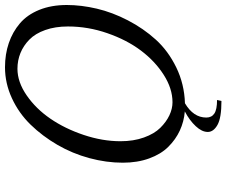

<svg xmlns="http://www.w3.org/2000/svg" viewBox="-89 -661 906 768"><g transform="rotate(-90 364.0 -277.0)"><path d="M473.1 -660.2Q419.9 -660.2 366.5 -623.3Q313 -586.4 273.2 -528.3Q233.4 -470.2 208.3 -395.3Q183.1 -320.3 183.1 -248Q183.1 -195.8 198 -154.3Q212.9 -112.8 236.6 -88.9Q260.3 -64.9 286.6 -52.5Q313 -40 338.9 -40Q393.6 -40 448.5 -75Q503.4 -109.9 545.9 -166.5Q588.4 -223.1 615.2 -300.5Q642.1 -377.9 642.1 -458Q642.1 -509.3 627.9 -549.1Q613.8 -588.9 589.6 -612.5Q565.4 -636.2 535.9 -648.2Q506.3 -660.2 473.1 -660.2ZM335 9.8Q277.8 43.5 277.8 95.2Q277.8 116.7 293.9 127.4Q310.1 138.2 348.1 138.2L344.2 155.8Q276.4 155.8 248.3 139.9Q220.2 124 220.2 101.1Q220.2 77.6 243.2 53Q266.1 28.3 302.2 9.3Q261.7 5.9 225.8 -10.7Q189.9 -27.3 160.6 -56.9Q131.3 -86.4 114.3 -133.3Q97.2 -180.2 97.2 -238.8Q97.2 -304.7 115.5 -372.6Q133.8 -440.4 168.7 -500.5Q203.6 -560.5 249.5 -607.7Q295.4 -654.8 355.2 -682.4Q415 -710 479 -710Q531.2 -710 575.7 -694.8Q620.1 -679.7 654.5 -650.4Q689 -621.1 708.5 -573Q728 -524.9 728 -462.9Q728 -405.3 713.4 -342.8Q698.7 -280.3 666.5 -218.3Q634.3 -156.2 589.4 -106.7Q544.4 -57.1 478.3 -24.9Q412.1 7.3 335 9.8Z"/></g></svg>

Font: Pfennig
Style: Italic
Weight: 500
Italic angle: -13°
Version: Version 20120410 ; ttfautohint (v0.8)